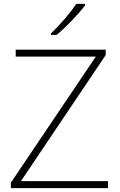

<svg xmlns="http://www.w3.org/2000/svg" viewBox="-20 -970 617 990"><path d="M419 -943V-950H373C346 -907 285 -837 243 -798V-790H272C324 -833 386 -899 419 -943ZM537 0V-36H88L525 -686V-714H61V-678H474L36 -28V0Z"/></svg>

Font: Noto Sans Myanmar ExtraLight
Style: Regular
Weight: 200
Designer: Monotype Design Team
Foundry: Monotype Imaging Inc.
Version: Version 2.107